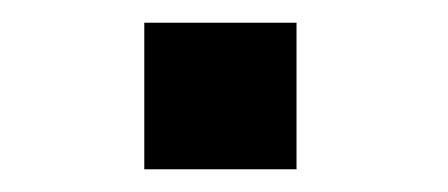

<svg xmlns="http://www.w3.org/2000/svg" viewBox="-20 -358 394 169"><path d="M107 -209V-338H241V-209Z"/></svg>

Font: Maven Pro ExtraBold
Style: Regular
Weight: 800
Designer: Joe Prince
Foundry: Joe Prince
Version: Version 2.100